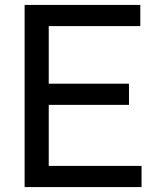

<svg xmlns="http://www.w3.org/2000/svg" viewBox="-20 -760 660 780"><path d="M555 0V-86H178V-334H504V-420H178V-654H550V-740H80V0Z"/></svg>

Font: Be Vietnam Pro
Style: Regular
Weight: 400
Designer: Lam Bao, Tony Le, Vietanh Nguyen
Foundry: Yellow Type Foundry
Version: Version 1.002